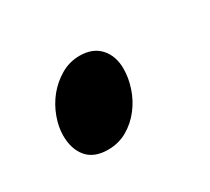

<svg xmlns="http://www.w3.org/2000/svg" viewBox="-48 -196 307 281"><g transform="rotate(-30 105.5 -55.0)"><path d="M149.4 -76.7Q149.4 -61 144 -44.9Q138.7 -28.8 128.4 -15.4Q118.2 -2 103.5 6.6Q88.9 15.1 70.8 15.1Q47.4 15.1 35.6 1.2Q23.9 -12.7 23.9 -35.6Q23.9 -50.3 29.8 -66.2Q35.6 -82 46.1 -95Q56.6 -107.9 71.3 -116.5Q85.9 -125 103 -125Q125 -125 137.2 -111.6Q149.4 -98.1 149.4 -76.7Z"/></g></svg>

Font: Gentium Book Basic
Style: Italic
Weight: 400
Italic angle: -8°
Designer: J. Victor Gaultney and Annie Olsen
Foundry: SIL International
Version: Version 1.102; 2013; Maintenance release